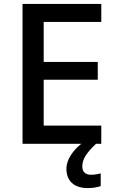

<svg xmlns="http://www.w3.org/2000/svg" viewBox="-20 -734 597 980"><path d="M400 115C400 76 425 43 470 0H497V-93H203V-327H479V-418H203V-622H497V-714H95V0H395C356 31 319 78 319 127C319 188 356 226 428 226C456 226 474 222 494 216V151C482 154 465 158 444 158C417 158 400 144 400 115Z"/></svg>

Font: Noto Sans Gujarati UI Medium
Style: Regular
Weight: 500
Designer: Jelle Bosma - Monotype Design Team, Universal Thirst
Foundry: Monotype Imaging Inc.
Version: Version 2.106